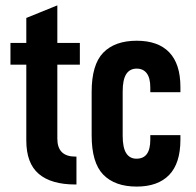

<svg xmlns="http://www.w3.org/2000/svg" viewBox="-20 -688 730 716"><path d="M193.8 -446.8V-170.9Q193.8 -104 261.2 -104H265.1V0H261.2Q170.9 0 124.5 -39.6Q78.1 -79.1 78.1 -164.1V-446.8H19V-527.8H78.1V-621.1L193.8 -668V-527.8H277.8V-446.8Z M364.7 -37.1Q321.8 -81.5 321.8 -183.1V-345.2Q321.8 -446.8 364.7 -491.2Q408.2 -536.1 489.7 -536.1Q569.3 -536.1 610.8 -493.2Q652.8 -449.7 652.8 -363.8V-344.2H540.5V-361.8Q540.5 -397 527.3 -414.6Q514.2 -432.1 489.7 -432.1Q463.9 -432.1 450.7 -411.6Q437.5 -391.1 437.5 -346.2V-182.1Q437.5 -137.2 450.7 -116.7Q463.9 -96.2 488.8 -96.2Q514.6 -96.2 527.3 -113.3Q540.5 -130.9 540.5 -167V-184.1H652.8V-167Q652.8 -79.1 610.8 -35.6Q568.8 7.8 489.7 7.8Q408.2 7.8 364.7 -37.1Z"/></svg>

Font: D-DIN Condensed
Style: DINCondensed-Bold
Weight: 700
Width: 3
Designer: Charles Nix
Foundry: Datto Inc.
Version: Version 1.10